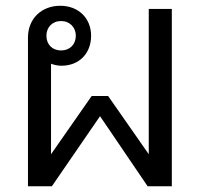

<svg xmlns="http://www.w3.org/2000/svg" viewBox="-20 -646 697 666"><path d="M77 -516V0H160L327 -243L492 0H576V-615H496V-111L355 -313H298L157 -111V-425C167 -421 180 -418 193 -418C255 -418 296 -461 296 -522C296 -583 252 -626 189 -626C123 -626 77 -580 77 -516ZM141 -522C141 -551 161 -573 192 -573C222 -573 243 -551 243 -522C243 -492 222 -471 192 -471C161 -471 141 -492 141 -522Z"/></svg>

Font: TPK Tissa Web Quiz
Style: Regular
Weight: 400
Designer: Jacques Le Bailly, Suppakit Chalermlarp | Katatrad Co.,Ltd.
Foundry: Jacques Le Bailly, Cadson Demak Co.,Ltd.
Version: Version 5.000;Glyphs 3.1.2 (3151)